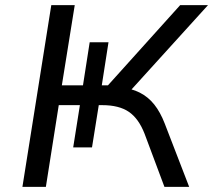

<svg xmlns="http://www.w3.org/2000/svg" viewBox="-20 -725 827 745"><path d="M67 0 179 -705H270L220 -394H302L328 -561H401L375 -394H399L679 -705H787L475 -361L445 -387Q490 -382 522.5 -365.5Q555 -349 578.5 -319.5Q602 -290 619 -246L714 0H618L541 -206Q518 -265 480 -291Q442 -317 377 -317H345L365 -328L337 -153H264L290 -317H208L158 0Z"/></svg>

Font: Nunito Sans 10pt SemiExpanded
Style: Italic
Weight: 400
Width: 6
Italic angle: -9°
Designer: Vernon Adams
Foundry: Vernon Adams
Version: Version 3.101;gftools[0.9.27]